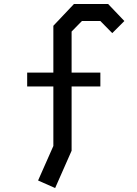

<svg xmlns="http://www.w3.org/2000/svg" viewBox="-20 -770 690 968"><path d="M249 -334H117V-404H249V-640L353 -750H525L607 -664L546 -603L486 -664H393L341 -611V-404H486V-334H341V-10L258 178L172 140L249 -34Z"/></svg>

Font: Graduate
Style: Regular
Weight: 400
Version: Version 1.001